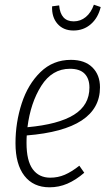

<svg xmlns="http://www.w3.org/2000/svg" viewBox="-20 -787 468 818"><path d="M94 -210Q93 -199 93 -178Q93 -102 119.5 -66Q146 -30 194 -30Q227 -30 256 -42.5Q285 -55 318 -81L339 -51Q303 -20 267 -4.5Q231 11 191 11Q122 11 84 -38Q46 -87 46 -177Q46 -265 72.5 -346.5Q99 -428 152.5 -480Q206 -532 282 -532Q341 -532 373.5 -500Q406 -468 406 -415Q406 -235 94 -210ZM97 -245Q229 -257 295 -298Q361 -339 361 -414Q361 -452 340.5 -473Q320 -494 278 -494Q202 -494 156 -421.5Q110 -349 97 -245ZM202 -760 232 -764Q238 -696 294 -696Q323 -696 345.5 -714.5Q368 -733 380 -767L409 -757Q398 -711 367 -684Q336 -657 293 -657Q250 -657 225 -685.5Q200 -714 202 -760Z"/></svg>

Font: Fira Sans Extra Condensed ExtraLight
Style: Italic
Weight: 275
Width: 3
Italic angle: -8°
Designer: Carrois Corporate & Edenspiekermann AG
Foundry: Carrois Corporate GbR & Edenspiekermann AG
Version: Version 4.203